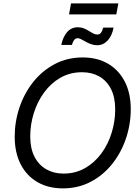

<svg xmlns="http://www.w3.org/2000/svg" viewBox="-20 -1066 800 1097"><path d="M339.4 10.3Q255.9 10.3 193.8 -25.6Q131.8 -61.5 97.9 -127.9Q64 -194.3 64 -285.2Q64 -371.1 91.3 -452.1Q118.7 -533.2 169.9 -597.7Q221.2 -662.1 293 -700Q364.7 -737.8 452.6 -737.8Q536.1 -737.8 597.7 -701.7Q659.2 -665.5 693.1 -599.4Q727.1 -533.2 727.1 -442.4Q727.1 -356 699.7 -274.9Q672.4 -193.8 621.1 -129.4Q569.8 -64.9 498.3 -27.3Q426.8 10.3 339.4 10.3ZM342.8 -74.2Q411.1 -74.2 465.8 -105.5Q520.5 -136.7 559.1 -189.2Q597.7 -241.7 617.9 -307.1Q638.2 -372.6 638.2 -440.9Q638.2 -510.3 614 -557.6Q589.8 -605 547.1 -629.2Q504.4 -653.3 449.2 -653.3Q380.4 -653.3 325.7 -622.1Q271 -590.8 232.4 -538.1Q193.8 -485.4 173.3 -420.2Q152.8 -355 152.8 -286.6Q152.8 -217.3 177.2 -170.2Q201.7 -123 244.6 -98.6Q287.6 -74.2 342.8 -74.2ZM535.2 -807.6Q517.1 -807.6 500.7 -813.5Q484.4 -819.3 470.2 -827.4Q456.1 -835.4 444.3 -841.6Q432.6 -847.7 423.3 -847.7Q410.2 -847.7 402.1 -835.2Q394 -822.8 391.1 -809.1H330.1Q338.9 -853.5 362.8 -881.8Q386.7 -910.2 425.3 -910.2Q444.3 -910.2 459.5 -903.8Q474.6 -897.5 487.5 -889.4Q500.5 -881.3 512.2 -875Q523.9 -868.7 536.1 -868.7Q548.8 -868.7 556.4 -878.2Q564 -887.7 569.8 -908.2H628.9Q620.1 -861.8 595.2 -834.7Q570.3 -807.6 535.2 -807.6ZM656.2 -1046.4 644.5 -983.9H374.5L385.7 -1046.4Z"/></svg>

Font: Inter 20pt
Style: Italic
Weight: 400
Italic angle: -9.3988°
Version: Version 4.001;git-66647c0bb